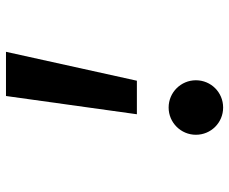

<svg xmlns="http://www.w3.org/2000/svg" viewBox="-81 -520 748 626"><g transform="rotate(90 293.0 -207.0)"><path d="M148.9 147.5H293L352.5 -279.3H243.2ZM330.6 -382.8C379.9 -382.8 419.4 -422.9 419.4 -471.7C419.4 -521 379.9 -560.5 330.6 -560.5C281.2 -560.5 241.7 -521 241.7 -471.7C241.7 -422.9 281.2 -382.8 330.6 -382.8Z"/></g></svg>

Font: Cascadia Mono PL
Style: Bold Italic
Weight: 700
Italic angle: -10°
Monospace: yes
Designer: Aaron Bell
Foundry: Saja Typeworks
Version: Version 2404.023